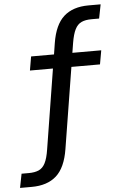

<svg xmlns="http://www.w3.org/2000/svg" viewBox="-62 -794 675 1047"><g transform="rotate(-5 275.0 -270.5)"><path d="M4.5 209 19.5 132.5H59Q92 132.5 114 122.8Q136 113 149.2 87Q162.5 61 170 12L240 -424H114L127 -500H252.5L262 -560.5Q278 -661 327.8 -705.5Q377.5 -750 463 -750H529.5L514.5 -673.5H473Q439.5 -673.5 417.8 -663.5Q396 -653.5 382.8 -627.5Q369.5 -601.5 361.5 -553L353 -500H511L497.5 -424H341L269.5 19.5Q253.5 120 203.8 164.5Q154 209 68.5 209Z"/></g></svg>

Font: Trispace SemiCondensed
Style: Regular
Weight: 400
Width: 4
Designer: Tyler Finck
Foundry: Etcetera Type Company
Version: Version 1.210; ttfautohint (v1.8.3)